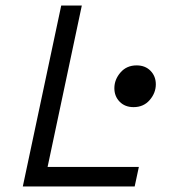

<svg xmlns="http://www.w3.org/2000/svg" viewBox="-20 -670 620 690"><path d="M62 0 200 -650H274L151 -70H479L464 0ZM460 -285Q429 -285 410 -304.5Q391 -324 391 -353Q391 -384 413 -409.5Q435 -435 471 -435Q502 -435 521 -415.5Q540 -396 540 -367Q540 -336 518 -310.5Q496 -285 460 -285Z"/></svg>

Font: Sometype Mono
Style: Italic
Weight: 400
Italic angle: -12°
Monospace: yes
Designer: Ryoichi Tsunekawa
Foundry: Dharma Type
Version: Version 1.000; ttfautohint (v1.8.3)